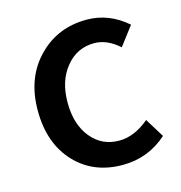

<svg xmlns="http://www.w3.org/2000/svg" viewBox="-90 -646 698 740"><g transform="rotate(-15 258.5 -275.5)"><path d="M124 -62Q48 -141 48 -274Q48 -407 130 -488Q206 -564 320 -564Q409 -564 481 -501L424 -426Q376 -469 325 -469Q256 -469 212 -415Q167 -361 167 -274Q167 -187 210 -134Q253 -81 322 -81Q383 -81 442 -131L489 -55Q413 13 311 13Q196 13 124 -62Z"/></g></svg>

Font: `nÑOSM
Style: Regular
Weight: 500
Designer: Ryoko NISHIZUKA ¬âXZm¬º[P (kana & ideographs); Paul D. Hunt (Latin, Greek & Cyrillic); Wenlong ZHANG _ e¬á¬ü¬ô (bopomof
Foundry: Adobe Systems Incorporated
Version: Version 1.00 June 24, 2014, initial release